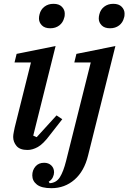

<svg xmlns="http://www.w3.org/2000/svg" viewBox="-20 -773 672 1005"><path d="M124 12Q84 12 66.5 -9Q49 -30 49 -56Q49 -67 52 -81Q55 -95 57 -106L142 -446H56L67 -491L271 -532L154 -63L172 -55L276 -169L306 -149L241 -66Q206 -19 178 -3.5Q150 12 124 12ZM243 -625Q214 -625 199 -640.5Q184 -656 184 -676Q184 -687 187 -698Q193 -723 212.5 -738Q232 -753 260 -753Q289 -753 304 -737.5Q319 -722 319 -702Q319 -697 318.5 -691Q318 -685 316 -680Q310 -655 290.5 -640Q271 -625 243 -625ZM249 212Q197 212 173 193Q149 174 149 145Q149 118 165.5 98.5Q182 79 211 79Q234 79 248.5 93Q263 107 263 129Q263 141 256.5 155Q250 169 235 178L240 186Q275 184 293.5 154.5Q312 125 326 69L455 -446H369L380 -491L584 -532L441 41Q421 123 370 167.5Q319 212 249 212ZM556 -625Q527 -625 512 -640.5Q497 -656 497 -676Q497 -687 500 -698Q506 -723 525.5 -738Q545 -753 573 -753Q602 -753 617 -737.5Q632 -722 632 -702Q632 -697 631.5 -691Q631 -685 629 -680Q623 -655 603.5 -640Q584 -625 556 -625Z"/></svg>

Font: IBM Plex Serif Medium
Style: Italic
Weight: 500
Italic angle: -14°
Designer: Mike Abbink, Paul van der Laan, Pieter van Rosmalen
Foundry: Bold Monday
Version: Version 2.5